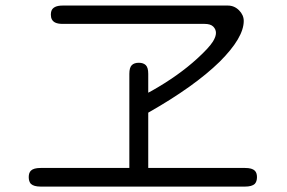

<svg xmlns="http://www.w3.org/2000/svg" viewBox="-20 -692 1040 695"><path d="M448.2 -424.8V-84H127Q101.6 -84 91.8 -74.2Q84 -66.4 84 -50.8Q84 -35.2 91.8 -26.4Q102.5 -16.6 127 -16.6H867.2Q891.6 -16.6 902.3 -26.4Q910.2 -35.2 910.2 -50.8Q910.2 -66.4 902.3 -74.2Q892.6 -84 867.2 -84H516.6V-284.2Q683.6 -378.9 775.4 -468.8Q862.3 -555.7 862.3 -616.2Q862.3 -637.7 845.2 -654.8Q828.1 -671.9 804.7 -671.9H207Q172.9 -671.9 166 -652.3Q164.1 -646.5 164.1 -638.7Q164.1 -618.2 179.7 -610.4Q189.5 -605.5 207 -605.5H720.7Q742.2 -605.5 752 -595.7Q761.7 -585.9 761.7 -572.8Q761.7 -559.6 751 -542Q736.3 -518.6 693.4 -479.5Q626 -418 531.2 -364.3L516.6 -356.4V-424.8Q516.6 -447.3 507.8 -456.1Q499 -464.8 482.4 -464.8Q465.8 -464.8 457 -456.1Q448.2 -447.3 448.2 -424.8Z"/></svg>

Font: FakePearl
Style: ExtraLight
Weight: 300
Version: Version 1.2